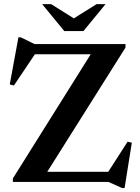

<svg xmlns="http://www.w3.org/2000/svg" viewBox="-20 -904 694 954"><path d="M603.5 -685V-667.5L199.5 -26L145 -50.5H518L614 -200L635 -195L599 30.5H587L519 0H44V-17.5L446.5 -659.5L527.5 -634.5H153.5L49 -479L28.5 -484.5L71.5 -718.5H83.5L151.5 -685ZM361.5 -803.5H332L460 -883.5H504.5L394.5 -749.5H299.5L189.5 -883.5H234Z"/></svg>

Font: Newsreader 36pt SemiBold
Style: Regular
Weight: 600
Designer: Hugues Gentile
Foundry: Production Type
Version: Version 1.003